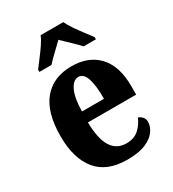

<svg xmlns="http://www.w3.org/2000/svg" viewBox="-187 -870 890 985"><g transform="rotate(-30 258.0 -378.0)"><path d="M276 10Q156 10 97 -62Q38 -134 38 -265Q38 -406 97.5 -477.5Q157 -549 266 -549Q366 -549 423.5 -487.5Q481 -426 481 -308V-257H195Q197 -157 227 -111Q257 -65 314 -65Q359 -65 387 -90Q415 -115 430 -151Q444 -146 454 -134.5Q464 -123 464 -106Q464 -79 445 -52Q426 -25 384.5 -7.5Q343 10 276 10ZM327 -321Q328 -397 314 -440.5Q300 -484 269 -484Q238 -484 218 -442Q198 -400 197 -321ZM109 -619Q123 -638 143 -664Q163 -690 181.5 -717Q200 -744 209 -766H343Q353 -744 371.5 -717Q390 -690 410 -664Q430 -638 444 -619V-606H372Q362 -617 344.5 -634Q327 -651 308 -669Q289 -687 276 -700Q255 -679 226 -652Q197 -625 181 -606H109Z"/></g></svg>

Font: Noto Serif Thai Condensed ExtraBold
Style: Regular
Weight: 800
Width: 3
Designer: Monotype Design Team
Foundry: Monotype Imaging Inc.
Version: Version 2.002; ttfautohint (v1.8.4.7-5d5b)